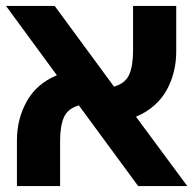

<svg xmlns="http://www.w3.org/2000/svg" viewBox="-30 -624 649 645"><path d="M434.1 1 234.9 -270Q197.8 -259.3 184.8 -230.2Q171.9 -201.2 171.9 -149.9V1H26.9V-152.8Q26.9 -224.1 59.8 -283.4Q92.8 -342.8 161.1 -371.1L-9.8 -604H153.8L353 -333Q390.6 -343.8 403.8 -372.8Q417 -401.9 417 -454.1V-604H562V-450.2Q562 -416.5 554.4 -384.8Q546.9 -353 531.2 -323.7Q515.6 -294.4 489 -270.5Q462.4 -246.6 426.8 -231.9L599.1 1Z"/></svg>

Font: LT Superior
Style: Bold
Weight: 400
Designer: Daniel Lyons
Foundry: LyonsType
Version: Version 1.000